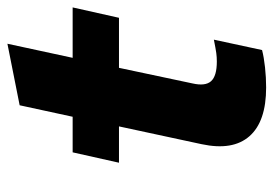

<svg xmlns="http://www.w3.org/2000/svg" viewBox="-130 -602 738 518"><g transform="rotate(-90 239.0 -343.0)"><path d="M109 -168 157 -391H59L87 -516H183L214 -659L380 -692L342 -516H478L450 -391H315L273 -193Q265 -158 279 -142.5Q293 -127 332 -127Q344 -127 355 -128.5Q366 -130 391 -135L363 -5Q344 0 316.5 3Q289 6 262 6Q170 6 130.5 -39Q91 -84 109 -168Z"/></g></svg>

Font: Red Hat Text
Style: Bold Italic
Weight: 700
Italic angle: -12°
Designer: Pentagram / MCKL
Foundry: Pentagram / MCKL
Version: Version 1.003; Red Hat Text Bold Italic